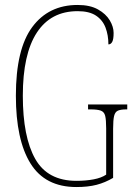

<svg xmlns="http://www.w3.org/2000/svg" viewBox="-20 -744 540 774"><path d="M288 10Q162 10 103 -85Q44 -180 44 -358Q44 -546 110 -635Q176 -724 293 -724Q343 -724 375 -706Q407 -688 422.5 -662Q438 -636 438 -611Q438 -586 432.5 -575.5Q427 -565 417 -565Q417 -602 405.5 -632.5Q394 -663 367 -681Q340 -699 293 -699Q185 -699 128.5 -612.5Q72 -526 72 -358Q72 -192 122 -103.5Q172 -15 288 -15Q326 -15 357.5 -21Q389 -27 408 -40V-226Q408 -261 404 -277Q400 -293 386.5 -298Q373 -303 346 -303H335V-323H493V-303H489Q467 -303 455.5 -298Q444 -293 440 -276.5Q436 -260 436 -225V-27Q404 -8 369.5 1Q335 10 288 10Z"/></svg>

Font: Noto Serif Ethiopic ExtraCondensed Thin
Style: Regular
Weight: 100
Width: 2
Designer: Monotype Design Team
Foundry: Monotype Imaging Inc.
Version: Version 2.102; ttfautohint (v1.8.4.7-5d5b)